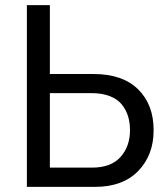

<svg xmlns="http://www.w3.org/2000/svg" viewBox="-20 -730 655 750"><path d="M85 0V-710H174.8V-440.9H345.2Q458.5 -440.9 519.3 -381.3Q580.1 -321.8 580.1 -221.2Q580.1 -124 519.8 -62Q459.5 0 351.1 0ZM174.8 -75.2H338.9Q413.6 -75.2 450.7 -116.7Q487.8 -158.2 487.8 -221.2Q487.8 -251 480.2 -275.9Q472.7 -300.8 455.8 -321.8Q439 -342.8 408.9 -354.5Q378.9 -366.2 337.9 -366.2H174.8Z"/></svg>

Font: Rawline Medium
Style: Regular
Weight: 500
Designer: Matt McInerney, Pablo Impallari, Rodrigo Fuenzalida
Foundry: Matt McInerney, Pablo Impallari, Rodrigo Fuenzalida
Version: Version 4.020;PS 004.020;hotconv 1.0.88;makeotf.lib2.5.64775